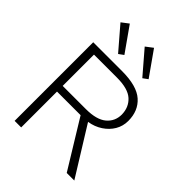

<svg xmlns="http://www.w3.org/2000/svg" viewBox="-238 -959 1076 1076"><g transform="rotate(45 300.0 -421.0)"><path d="M76 0V-623H304Q422 -623 474.5 -576.5Q527 -530 527 -450Q527 -409 507 -375Q487 -341 451.5 -317.5Q416 -294 371 -287L549 0H489L315 -284H128V0ZM128 -329H312Q396 -329 436 -362.5Q476 -396 476 -450Q475 -507 436.5 -542Q398 -577 310 -577H128ZM221 -675 105 -810 147 -842 250 -696ZM413 -675 297 -810 339 -842 442 -696Z"/></g></svg>

Font: Inconsolata Expanded Light
Style: Regular
Weight: 300
Width: 7
Monospace: yes
Designer: Raph Levien, Cyreal, Brenton Simpson
Foundry: Raph Levien, Cyreal, Google
Version: Version 3.001; ttfautohint (v1.8.2.53-6de2)